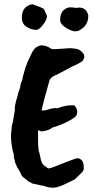

<svg xmlns="http://www.w3.org/2000/svg" viewBox="-20 -852 441 913"><path d="M356 -816Q391 -816 400 -778Q400 -744 379 -723.5Q358 -703 339.5 -703Q321 -703 293.5 -720Q266 -737 266 -757Q266 -807 309 -817Q322 -818 346 -814Q346 -816 356 -816ZM153 -710Q130 -710 107 -724Q84 -738 84 -768Q84 -823 134 -832Q183 -815 189 -809L204 -775Q201 -754 183 -732Q165 -710 153 -710ZM161 -233V-193Q161 -131 168 -124Q167 -123 173 -100Q173 -92 181 -75Q181 -70 209 -51Q221 -51 268 -71L339 -98Q352 -102 363.5 -94.5Q375 -87 377.5 -68.5Q380 -50 376.5 -42Q373 -34 359.5 -22Q346 -10 342 -5Q338 0 327 5.5Q316 11 302.5 17Q289 23 284 26Q245 44 224 40Q211 40 197.5 35Q184 30 182.5 30.5Q181 31 174.5 29.5Q168 28 162 26.5Q156 25 131 20Q131 16 117 12L90 -10Q83 -14 75 -35L66 -50Q62 -53 55 -73Q51 -78 50 -91Q45 -102 45 -122Q41 -127 36 -160Q29 -203 35 -237Q35 -256 42 -274Q43 -282 44 -290Q49 -316 51 -330Q47 -344 64 -397Q64 -405 70.5 -420.5Q77 -436 78 -453L86 -472Q86 -480 101 -531Q109 -550 109 -553L134 -606L146 -622Q153 -629 167 -634Q173 -639 199 -633Q215 -627 221 -621Q228 -618 238 -618L315 -623Q344 -621 354 -616.5Q364 -612 373.5 -601Q383 -590 380.5 -579Q378 -568 372 -562Q359 -551 324 -536Q263 -503 258 -501L234 -490Q219 -480 215 -469Q184 -357 181.5 -344.5Q179 -332 178.5 -329.5Q178 -327 178 -326L198 -328Q242 -342 250 -337Q254 -337 261 -340Q298 -353 326 -351Q331 -354 337 -347Q343 -340 346 -330Q352 -305 331 -291Q289 -263 231 -246Q212 -231 178 -227Z"/></svg>

Font: Caveat Brush
Style: Regular
Weight: 400
Designer: Pablo Impallari
Foundry: Creative Lab NY
Version: Version 1.096; ttfautohint (v1.3)